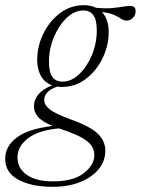

<svg xmlns="http://www.w3.org/2000/svg" viewBox="-92 -456 544 741"><path d="M111.5 265Q29.5 265 -21.2 237.5Q-72 210 -72 157Q-72 109.5 -28.8 75.8Q14.5 42 110.5 30Q67 11.5 53 -7Q39 -25.5 39 -44.5Q39 -98.5 109 -126.5Q80.5 -137 66 -162.8Q51.5 -188.5 51.5 -224.5Q51.5 -276.5 74.8 -325Q98 -373.5 139 -404.8Q180 -436 232 -436Q258.5 -436 278.5 -426Q315.5 -422.5 339.5 -424.8Q363.5 -427 380 -430Q396.5 -433 411 -433Q431.5 -433 431.5 -413.5Q431.5 -398 421.2 -387.2Q411 -376.5 397 -376.5Q386 -376.5 376 -383.2Q366 -390 349.2 -398Q332.5 -406 301.5 -409.5Q327.5 -382 327.5 -332Q327.5 -280 304 -231.5Q280.5 -183 239.8 -151.8Q199 -120.5 147 -120.5Q137.5 -120.5 129 -122Q102 -112.5 90.2 -98.8Q78.5 -85 78.5 -71Q78.5 -51 100.2 -33.8Q122 -16.5 179 4Q256 31.5 285.2 59.8Q314.5 88 314.5 125.5Q314.5 165 289 196.5Q263.5 228 217.8 246.5Q172 265 111.5 265ZM149 -141Q183.5 -141 213.8 -169.8Q244 -198.5 262.8 -243.8Q281.5 -289 281.5 -338.5Q281.5 -379 268.5 -397.2Q255.5 -415.5 230 -415.5Q195.5 -415.5 165.2 -386.8Q135 -358 116 -312.8Q97 -267.5 97 -218Q97 -177.5 110 -159.2Q123 -141 149 -141ZM-24.5 151Q-24.5 194 11.8 219Q48 244 112 244Q191 244 231.5 212.2Q272 180.5 272 142.5Q272 111 243.8 88.5Q215.5 66 141.5 41.5Q138.5 40.5 136 39.5Q56.5 46.5 16 77.8Q-24.5 109 -24.5 151Z"/></svg>

Font: Newsreader Text Light
Style: Italic
Weight: 300
Italic angle: -17°
Designer: Hugues Gentile
Foundry: Production Type
Version: Version 1.001